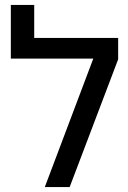

<svg xmlns="http://www.w3.org/2000/svg" viewBox="-20 -760 522 780"><path d="M359 -522H24V-740H119V-606H460V-519L263 0H162Z"/></svg>

Font: IBM Plex Sans Hebrew Text
Style: Regular
Weight: 450
Designer: Mike Abbink, Paul van der Laan, Pieter van Rosmalen, Yanek Iontef
Foundry: Bold Monday
Version: Version 1.2